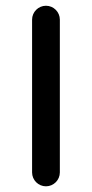

<svg xmlns="http://www.w3.org/2000/svg" viewBox="-20 -655 323 675"><path d="M190.4 -48.8V-585.9C190.4 -612.8 168.5 -634.8 141.6 -634.8C114.7 -634.8 92.8 -612.8 92.8 -585.9V-48.8C92.8 -22 114.7 0 141.6 0C168.5 0 190.4 -22 190.4 -48.8Z"/></svg>

Font: Velvelyne Book
Style: Bold
Weight: 700
Designer: Manon Van der Borght et Mariel Nils
Foundry: Velvetyne
Version: Version 1.070;Glyphs 3.3.1 (3343)